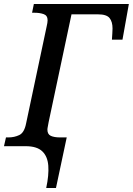

<svg xmlns="http://www.w3.org/2000/svg" viewBox="-40 -734 667 964"><path d="M192 210Q206 145 202.5 98Q199 51 172 25.5Q145 0 89 0H-20L-10 -44H2Q32 -44 57 -56Q82 -68 91 -114L194 -600Q199 -621 199 -632Q199 -656 179.5 -663Q160 -670 133 -670H121L130 -714H607L575 -535H522Q523 -551 524 -567Q525 -583 525 -591Q525 -625 510 -643.5Q495 -662 452 -662H319L204 -120Q202 -107 200 -98Q198 -89 198 -83Q198 -60 215 -52Q232 -44 263 -44H295L241 210Z"/></svg>

Font: Noto Serif SemiCondensed Medium
Style: Italic
Weight: 500
Width: 4
Italic angle: -12°
Designer: Monotype Design Team
Foundry: Monotype Imaging Inc.
Version: Version 2.013